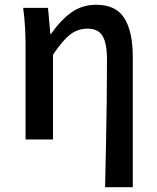

<svg xmlns="http://www.w3.org/2000/svg" viewBox="-20 -584 656 804"><path d="M420 200Q422 111 424 16.5Q426 -78 427 -168Q428 -258 428 -332Q428 -403 409.5 -433.5Q391 -464 346 -464Q306 -464 274 -439.5Q242 -415 202 -355V0H87V-394Q87 -426 85 -466.5Q83 -507 77 -551H181L191 -441H193Q234 -500 279 -532Q324 -564 383 -564Q466 -564 501 -507.5Q536 -451 536 -346V200Z"/></svg>

Font: Source Han Sans SC Medium
Style: Regular
Weight: 500
Designer: Ryoko NISHIZUKA 西塚涼子 (kana, bopomofo & ideographs); Paul D. Hunt (Latin, Greek & Cyrillic); Sandoll Communications 산돌커뮤니
Foundry: Adobe
Version: Version 2.004;hotconv 1.0.118;makeotfexe 2.5.65603